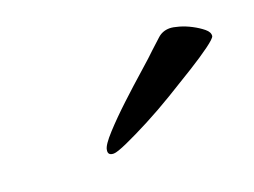

<svg xmlns="http://www.w3.org/2000/svg" viewBox="-44 -732 427 323"><g transform="rotate(-20 169.5 -570.0)"><path d="M339 -616Q338 -612 323 -601Q308 -590 285.5 -576Q263 -562 236.5 -546Q210 -530 185 -517Q160 -504 141 -495.5Q122 -487 116 -487Q105 -487 107 -497Q108 -505 125 -523.5Q142 -542 164 -562.5Q186 -583 207 -601.5Q228 -620 236 -628Q245 -636 254 -644.5Q263 -653 276 -653Q282 -653 292.5 -650Q303 -647 313.5 -641.5Q324 -636 332 -629.5Q340 -623 339 -616Z"/></g></svg>

Font: Gamine
Style: Bold Italic
Weight: 700
Designer: Tapiwanashe Sebastian Garikayi
Version: Version 1.000